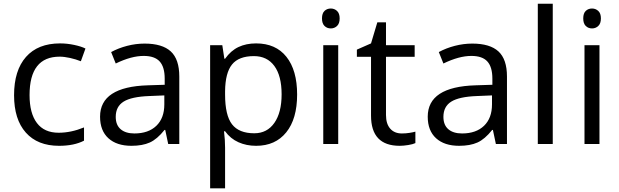

<svg xmlns="http://www.w3.org/2000/svg" viewBox="-20 -780 3353 1040"><path d="M299.8 9.8Q183.6 9.8 119.9 -61.8Q56.2 -133.3 56.2 -264.2Q56.2 -398.4 120.8 -471.7Q185.5 -544.9 305.2 -544.9Q343.8 -544.9 382.3 -536.6Q420.9 -528.3 442.9 -517.1L418 -448.2Q391.1 -459 359.4 -466.1Q327.6 -473.1 303.2 -473.1Q140.1 -473.1 140.1 -265.1Q140.1 -166.5 179.9 -113.8Q219.7 -61 297.9 -61Q364.7 -61 435.1 -89.8V-18.1Q381.3 9.8 299.8 9.8Z M891.1 0 875 -76.2H871.1Q831.1 -25.9 791.3 -8.1Q751.5 9.8 691.9 9.8Q612.3 9.8 567.1 -31.2Q522 -72.3 522 -147.9Q522 -310.1 781.2 -317.9L872.1 -320.8V-354Q872.1 -417 845 -447Q817.9 -477.1 758.3 -477.1Q691.4 -477.1 606.9 -436L582 -498Q621.6 -519.5 668.7 -531.7Q715.8 -543.9 763.2 -543.9Q858.9 -543.9 905 -501.5Q951.2 -459 951.2 -365.2V0ZM708 -57.1Q783.7 -57.1 826.9 -98.6Q870.1 -140.1 870.1 -214.8V-263.2L789.1 -259.8Q692.4 -256.3 649.7 -229.7Q606.9 -203.1 606.9 -147Q606.9 -103 633.5 -80.1Q660.2 -57.1 708 -57.1Z M1367.2 9.8Q1314.9 9.8 1271.7 -9.5Q1228.5 -28.8 1199.2 -68.8H1193.4Q1199.2 -22 1199.2 20V240.2H1118.2V-535.2H1184.1L1195.3 -461.9H1199.2Q1230.5 -505.9 1272 -525.4Q1313.5 -544.9 1367.2 -544.9Q1473.6 -544.9 1531.5 -472.2Q1589.4 -399.4 1589.4 -268.1Q1589.4 -136.2 1530.5 -63.2Q1471.7 9.8 1367.2 9.8ZM1355.5 -476.1Q1273.4 -476.1 1236.8 -430.7Q1200.2 -385.3 1199.2 -286.1V-268.1Q1199.2 -155.3 1236.8 -106.7Q1274.4 -58.1 1357.4 -58.1Q1426.8 -58.1 1466.1 -114.3Q1505.4 -170.4 1505.4 -269Q1505.4 -369.1 1466.1 -422.6Q1426.8 -476.1 1355.5 -476.1Z M1812 0H1731V-535.2H1812ZM1724.1 -680.2Q1724.1 -708 1737.8 -720.9Q1751.5 -733.9 1772 -733.9Q1791.5 -733.9 1805.7 -720.7Q1819.8 -707.5 1819.8 -680.2Q1819.8 -652.8 1805.7 -639.4Q1791.5 -626 1772 -626Q1751.5 -626 1737.8 -639.4Q1724.1 -652.8 1724.1 -680.2Z M2156.7 -57.1Q2178.2 -57.1 2198.2 -60.3Q2218.3 -63.5 2230 -66.9V-4.9Q2216.8 1.5 2191.2 5.6Q2165.5 9.8 2145 9.8Q1989.7 9.8 1989.7 -153.8V-472.2H1913.1V-511.2L1989.7 -544.9L2023.9 -659.2H2070.8V-535.2H2226.1V-472.2H2070.8V-157.2Q2070.8 -108.9 2093.8 -83Q2116.7 -57.1 2156.7 -57.1Z M2666 0 2649.9 -76.2H2646Q2606 -25.9 2566.2 -8.1Q2526.4 9.8 2466.8 9.8Q2387.2 9.8 2342 -31.2Q2296.9 -72.3 2296.9 -147.9Q2296.9 -310.1 2556.2 -317.9L2647 -320.8V-354Q2647 -417 2619.9 -447Q2592.8 -477.1 2533.2 -477.1Q2466.3 -477.1 2381.8 -436L2356.9 -498Q2396.5 -519.5 2443.6 -531.7Q2490.7 -543.9 2538.1 -543.9Q2633.8 -543.9 2679.9 -501.5Q2726.1 -459 2726.1 -365.2V0ZM2482.9 -57.1Q2558.6 -57.1 2601.8 -98.6Q2645 -140.1 2645 -214.8V-263.2L2564 -259.8Q2467.3 -256.3 2424.6 -229.7Q2381.8 -203.1 2381.8 -147Q2381.8 -103 2408.4 -80.1Q2435.1 -57.1 2482.9 -57.1Z M2974.1 0H2893.1V-759.8H2974.1Z M3227.1 0H3146V-535.2H3227.1ZM3139.2 -680.2Q3139.2 -708 3152.8 -720.9Q3166.5 -733.9 3187 -733.9Q3206.5 -733.9 3220.7 -720.7Q3234.9 -707.5 3234.9 -680.2Q3234.9 -652.8 3220.7 -639.4Q3206.5 -626 3187 -626Q3166.5 -626 3152.8 -639.4Q3139.2 -652.8 3139.2 -680.2Z"/></svg>

Font: f05544669
Style: Regular
Weight: 400
Foundry: Ascender Corporation
Version: Version 1.10